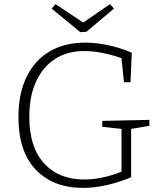

<svg xmlns="http://www.w3.org/2000/svg" viewBox="-20 -910 789 937"><path d="M385 7Q241 7 155.5 -81Q70 -169 70 -339Q70 -454 110 -535.5Q150 -617 223 -659.5Q296 -702 396 -702Q447 -702 505.5 -690Q564 -678 623 -653L617 -509H585L573 -626Q529 -642 481 -651.5Q433 -661 391 -661Q309 -661 249 -622.5Q189 -584 156 -512Q123 -440 123 -340Q123 -192 195 -113Q267 -34 391 -34Q476 -34 573 -72V-281L479 -291V-320L709 -325V-296L620 -281V-45Q557 -19 498 -6Q439 7 385 7ZM517 -890 536 -868 402 -755 372 -753 232 -868 251 -890 386 -800Z"/></svg>

Font: Bitter Light
Style: Regular
Weight: 300
Designer: Sol Matas, and Bitter project Authors
Foundry: Sol Matas
Version: Version 2.001